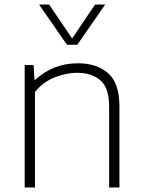

<svg xmlns="http://www.w3.org/2000/svg" viewBox="-20 -828 629 848"><path d="M89 0V-540.5H128.5L132 -476H136.5Q214.5 -548.5 325 -548.5Q406.5 -548.5 457 -505.2Q507.5 -462 507.5 -357V0H462V-356.5Q462 -439.5 423.8 -473Q385.5 -506.5 320 -506.5Q276 -506.5 224.5 -487.5Q173 -468.5 134.5 -422V0ZM275.5 -630.5 152.5 -808H197L298.5 -658L400 -808H444.5L321.5 -630.5Z"/></svg>

Font: Encode Sans SemiExpanded SemiExpanded ExtraLight
Style: Regular
Weight: 200
Width: 6
Designer: Multiple Designers
Foundry: Impallari Type
Version: Version 3.000; ttfautohint (v1.8.3) -l 8 -r 50 -G 200 -x 14 